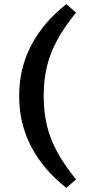

<svg xmlns="http://www.w3.org/2000/svg" viewBox="-20 -744 417 932"><path d="M192 -278Q192 -200 208 -134Q224 -68 258.5 -5Q293 58 349 127L302 168Q190 80 131.5 -32Q73 -144 73 -278Q73 -412 131.5 -524Q190 -636 302 -724L349 -683Q293 -614 258.5 -551Q224 -488 208 -422Q192 -356 192 -278Z"/></svg>

Font: Source Serif 4
Style: Bold
Weight: 700
Designer: Frank Grießhammer
Foundry: Adobe
Version: Version 4.005;hotconv 1.1.0;makeotfexe 2.6.0